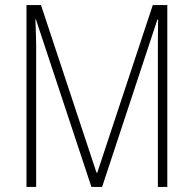

<svg xmlns="http://www.w3.org/2000/svg" viewBox="-20 -734 761 754"><path d="M339 0H381L598 -657H601C600 -603 600 -574 600 -556V0H637V-714H580L362 -56H359L141 -714H84V0H122V-557C122 -577 121 -604 119 -658H121Z"/></svg>

Font: Noto Sans Tamil Condensed ExtraLight
Style: Regular
Weight: 200
Width: 3
Designer: Jelle Bosma - Monotype Design Team
Foundry: Monotype Imaging Inc.
Version: Version 2.004